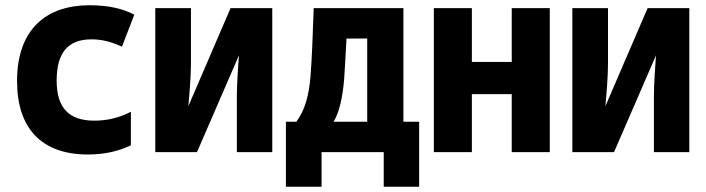

<svg xmlns="http://www.w3.org/2000/svg" viewBox="-20 -580 2690 732"><path d="M315 9C380 9 433 -4 479 -26V-154C437 -132 391 -120 340 -120C243 -120 196 -168 196 -273C196 -380 240 -430 329 -430C370 -430 406 -420 445 -402L492 -524C448 -547 395 -560 321 -560C159 -560 45 -471 45 -271C45 -90 139 9 315 9Z M572 0H731L891 -369C888 -328 883 -263 883 -212V0H1018V-549H859L698 -175C702 -218 708 -288 708 -337V-549H572Z M1070 132H1206V0H1443V132H1578V-116H1518V-549H1176C1172 -431 1169 -356 1164 -292C1158 -216 1143 -161 1110 -116H1070ZM1292 -277C1295 -324 1298 -372 1301 -433H1380V-116H1252C1274 -153 1286 -208 1292 -277Z M1634 0H1779V-221H1931V0H2076V-549H1931V-344H1779V-549H1634Z M2162 0H2321L2481 -369C2478 -328 2473 -263 2473 -212V0H2608V-549H2449L2288 -175C2292 -218 2298 -288 2298 -337V-549H2162Z"/></svg>

Font: Noto Sans Mono Condensed ExtraBold
Style: Regular
Weight: 800
Width: 3
Designer: Monotype Design Team
Foundry: Monotype Imaging Inc.
Version: Version 2.014